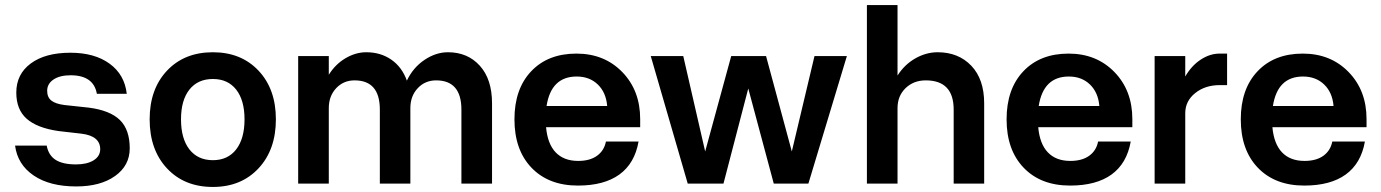

<svg xmlns="http://www.w3.org/2000/svg" viewBox="-20 -720 5418 753"><path d="M298.8 -195.8 209 -206.1Q125 -218.3 84.5 -254.4Q43.9 -290.5 43.9 -356.9Q43.9 -429.2 100.8 -471.2Q157.7 -513.2 255.9 -513.2Q351.1 -513.2 409.9 -470.2Q468.8 -427.2 477.1 -352.1H359.9Q347.2 -424.8 256.8 -424.8Q214.8 -424.8 189.9 -408.2Q165 -391.6 165 -363.8Q165 -338.4 181.6 -325.4Q198.2 -312.5 232.9 -308.1L328.1 -297.9Q411.6 -287.1 450.2 -249.3Q488.8 -211.4 488.8 -138.2Q488.8 -70.8 431.4 -29.8Q374 11.2 278.8 11.2Q175.3 11.2 112.1 -31.7Q48.8 -74.7 39.1 -148.9H163.1Q170.4 -110.8 198.2 -93Q226.1 -75.2 277.8 -75.2Q321.3 -75.2 347.2 -91.3Q373 -107.4 373 -134.8Q373 -187 298.8 -195.8Z M566.9 -252Q566.9 -370.6 635 -442.9Q703.1 -515.1 814.9 -515.1Q925.8 -515.1 993.9 -442.9Q1062 -370.6 1062 -252Q1062 -132.8 993.9 -59.8Q925.8 13.2 814.9 13.2Q703.1 13.2 635 -59.6Q566.9 -132.3 566.9 -252ZM939 -252Q939 -327.1 906.2 -368.7Q873.5 -410.2 814.9 -410.2Q755.9 -410.2 722.9 -368.7Q689.9 -327.1 689.9 -252Q689.9 -176.3 722.9 -134Q755.9 -91.8 814.9 -91.8Q873.5 -91.8 906.2 -134Q939 -176.3 939 -252Z M1469.7 -290Q1469.7 -404.8 1370.6 -404.8Q1327.1 -404.8 1298.3 -374Q1269.5 -343.3 1269.5 -295.9V0H1149.4V-500H1269.5V-426.8Q1295.4 -468.3 1335.2 -491.7Q1375 -515.1 1416.5 -515.1Q1472.7 -515.1 1514.6 -486.1Q1556.6 -457 1575.7 -403.8Q1600.1 -455.1 1644.8 -485.1Q1689.5 -515.1 1736.8 -515.1Q1814 -515.1 1861.8 -462.2Q1909.7 -409.2 1909.7 -314.9V0H1789.6V-290Q1789.6 -404.8 1690.4 -404.8Q1647 -404.8 1618.2 -374Q1589.4 -343.3 1589.4 -295.9V0H1469.7Z M1997.6 -252Q1997.6 -371.1 2063.2 -440.4Q2128.9 -509.8 2240.7 -509.8Q2350.1 -509.8 2420.4 -437.5Q2490.7 -365.2 2490.7 -252.9V-221.2H2121.6Q2127.4 -155.8 2159.4 -122.3Q2191.4 -88.9 2247.6 -88.9Q2293.5 -88.9 2321.5 -109.1Q2349.6 -129.4 2356.4 -165H2484.4Q2469.2 -79.1 2409.2 -35.6Q2349.1 7.8 2246.6 7.8Q2131.8 7.8 2064.7 -62Q1997.6 -131.8 1997.6 -252ZM2241.7 -419.9Q2141.6 -419.9 2123.5 -304.2H2361.3Q2356.9 -357.4 2324.5 -388.7Q2292 -419.9 2241.7 -419.9Z M2532.2 -500H2659.7L2745.6 -126L2847.7 -500H2984.4L3085.4 -126L3174.3 -500H3301.3L3150.4 0H3014.6L2914.6 -373L2817.4 0H2677.2Z M3720.2 -290Q3720.2 -404.8 3610.8 -404.8Q3563 -404.8 3531.5 -374.3Q3500 -343.8 3500 -295.9V0H3379.9V-700.2H3500V-423.8Q3527.3 -466.8 3569.8 -491Q3612.3 -515.1 3657.2 -515.1Q3738.8 -515.1 3789.3 -462.2Q3839.8 -409.2 3839.8 -314.9V0H3720.2Z M3927.7 -252Q3927.7 -371.1 3993.4 -440.4Q4059.1 -509.8 4170.9 -509.8Q4280.3 -509.8 4350.6 -437.5Q4420.9 -365.2 4420.9 -252.9V-221.2H4051.8Q4057.6 -155.8 4089.6 -122.3Q4121.6 -88.9 4177.7 -88.9Q4223.6 -88.9 4251.7 -109.1Q4279.8 -129.4 4286.6 -165H4414.6Q4399.4 -79.1 4339.4 -35.6Q4279.3 7.8 4176.8 7.8Q4062 7.8 3994.9 -62Q3927.7 -131.8 3927.7 -252ZM4171.9 -419.9Q4071.8 -419.9 4053.7 -304.2H4291.5Q4287.1 -357.4 4254.6 -388.7Q4222.2 -419.9 4171.9 -419.9Z M4508.3 -500H4628.4V-419.9Q4652.8 -462.4 4689 -486.1Q4725.1 -509.8 4762.7 -509.8H4792.5V-386.2H4763.7Q4706.5 -386.2 4667.5 -355Q4628.4 -323.7 4628.4 -275.9V0H4508.3Z M4846.2 -252Q4846.2 -371.1 4911.9 -440.4Q4977.5 -509.8 5089.4 -509.8Q5198.7 -509.8 5269 -437.5Q5339.4 -365.2 5339.4 -252.9V-221.2H4970.2Q4976.1 -155.8 5008.1 -122.3Q5040 -88.9 5096.2 -88.9Q5142.1 -88.9 5170.2 -109.1Q5198.2 -129.4 5205.1 -165H5333Q5317.9 -79.1 5257.8 -35.6Q5197.8 7.8 5095.2 7.8Q4980.5 7.8 4913.3 -62Q4846.2 -131.8 4846.2 -252ZM5090.3 -419.9Q4990.2 -419.9 4972.2 -304.2H5210Q5205.6 -357.4 5173.1 -388.7Q5140.6 -419.9 5090.3 -419.9Z"/></svg>

Font: Overused Grotesk SemiBold
Style: Regular
Weight: 600
Version: Version 0.002